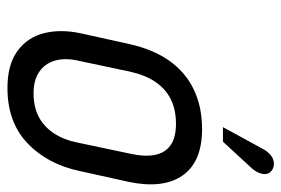

<svg xmlns="http://www.w3.org/2000/svg" viewBox="-140 -605 755 515"><g transform="rotate(90 237.5 -347.5)"><path d="M439 -185 468 -316Q487 -408 450.5 -460Q414 -512 326 -512Q266 -512 219.5 -489.5Q173 -467 142.5 -423.5Q112 -380 98 -316L69 -185Q58 -132 69 -88Q80 -44 116.5 -17Q153 10 216 10Q308 10 364.5 -44Q421 -98 439 -185ZM392 -318 362 -176Q355 -141 337.5 -114.5Q320 -88 293.5 -74Q267 -60 230 -60Q195 -60 173 -75Q151 -90 143 -116Q135 -142 142 -176L172 -318Q181 -359 199.5 -386.5Q218 -414 246 -428Q274 -442 312 -442Q349 -442 369.5 -427.5Q390 -413 395.5 -385.5Q401 -358 392 -318ZM431 -645Q440 -655 444 -665.5Q448 -676 446.5 -685Q445 -694 436 -700Q426 -706 415 -704.5Q404 -703 395.5 -695.5Q387 -688 381 -678L321 -568H360Z"/></g></svg>

Font: Advent Pro Medium
Style: Italic
Weight: 500
Italic angle: -12°
Version: Version 3.000